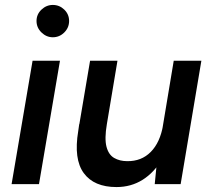

<svg xmlns="http://www.w3.org/2000/svg" viewBox="-20 -746 856 778"><path d="M27 0 112 -500H223L138 0ZM194 -595Q168 -595 148 -614.5Q128 -634 128 -661Q128 -688 148 -707Q168 -726 194 -726Q221 -726 240.5 -707Q260 -688 260 -661Q260 -634 240.5 -614.5Q221 -595 194 -595Z M607 0 616 -92 684 -500H796L712 0ZM299 -228 345 -500H456L413 -243ZM413 -243Q403 -184 411.5 -151.5Q420 -119 442.5 -106Q465 -93 495 -93Q553 -92 591 -130.5Q629 -169 641 -240L683 -238Q670 -158 637.5 -102.5Q605 -47 558 -17.5Q511 12 452 12Q361 12 319.5 -44.5Q278 -101 297 -215L301 -243Z"/></svg>

Font: Figtree Light SemiBold
Style: Italic
Weight: 600
Italic angle: -9.5°
Version: Version 2.001;gftools[0.9.30]